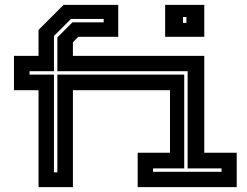

<svg xmlns="http://www.w3.org/2000/svg" viewBox="-20 -770 1016 790"><path d="M138.5 0V-399H37.5V-540H138.5V-647L241.5 -750H466.5V-618.5H302L280 -596V-540H820.5V-141.5H954V0H546.5V-141.5H679.5V-399H280V0ZM202 -61H216V-463H738V-77H609.5V-63H891.5V-77H752V-477H216V-616L278 -678H406.5V-692H272L202 -622V-477H101.5V-463H202ZM659.5 -618.5V-750H820.5V-618.5ZM733 -676H747V-700H733Z"/></svg>

Font: Tourney Thin
Style: Regular
Weight: 100
Designer: Tyler Finck
Foundry: Etcetera Type Co
Version: Version 1.015